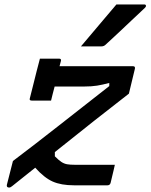

<svg xmlns="http://www.w3.org/2000/svg" viewBox="-20 -831 675 861"><path d="M159 -568H245Q256 -568 253 -557Q251 -547 247 -534H577Q587 -534 585 -523L558 -411Q487 -356 402.5 -289.5Q318 -223 226 -149V-130Q243 -113 255 -105Q267 -97 280.5 -94.5Q294 -92 317 -92H495Q494 -86 489.5 -67.5Q485 -49 481 -32Q477 -15 476 -11Q473 0 462 0H312Q254 0 216 -17Q178 -34 138 -79Q112 -58 86 -37.5Q60 -17 34 4Q27 10 21 10Q8 10 11 -3L38 -109Q136 -183 243.5 -267.5Q351 -352 470 -445V-459Q440 -451 415.5 -447Q391 -443 357 -443H225Q220 -425 216 -408.5Q212 -392 209 -380H122Q110 -380 114 -391Q120 -414 128 -446.5Q136 -479 144.5 -512.5Q153 -546 159 -568ZM502 -811H627Q634 -811 634.5 -805.5Q635 -800 629 -795Q598 -766 571 -740.5Q544 -715 516.5 -689Q489 -663 454 -631Q446 -623 435 -623H343Q382 -669 422 -716.5Q462 -764 502 -811Z"/></svg>

Font: Recursive Mn Lnr St Med
Style: Italic
Weight: 500
Italic angle: -15°
Monospace: yes
Version: Version 1.079;hotconv 1.0.112;makeotfexe 2.5.65598; ttfautoh